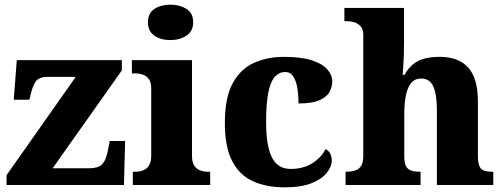

<svg xmlns="http://www.w3.org/2000/svg" viewBox="-20 -794 2162 824"><path d="M8 0V-42L305 -464H182Q155 -464 140 -451.5Q125 -439 114 -398L106 -366H39L52 -536H503V-492L206 -72H365Q401 -72 418 -88.5Q435 -105 444 -153L451 -189H517L512 0Z M550 0V-57H562Q579 -57 594.5 -63Q610 -69 619.5 -84Q629 -99 629 -127V-415Q629 -441 619 -454.5Q609 -468 593.5 -473.5Q578 -479 562 -479H546V-536H804V-125Q804 -98 813.5 -83.5Q823 -69 838.5 -63Q854 -57 870 -57H882V0ZM711 -622Q670 -622 642.5 -641Q615 -660 615 -698Q615 -738 643 -756Q671 -774 712 -774Q751 -774 780 -756Q809 -738 809 -698Q809 -660 780 -641Q751 -622 711 -622Z M1201 10Q1125 10 1067 -15.5Q1009 -41 977 -101.5Q945 -162 945 -267Q945 -375 978.5 -436.5Q1012 -498 1069.5 -524Q1127 -550 1198 -550Q1273 -550 1318.5 -535Q1364 -520 1385 -496Q1406 -472 1406 -444Q1406 -424 1395.5 -402Q1385 -380 1353.5 -365Q1322 -350 1261 -350Q1261 -386 1256 -416.5Q1251 -447 1238.5 -466Q1226 -485 1204 -485Q1179 -485 1160.5 -465.5Q1142 -446 1132 -399Q1122 -352 1122 -268Q1122 -202 1133 -157.5Q1144 -113 1167 -91Q1190 -69 1228 -69Q1282 -69 1321 -94Q1360 -119 1377 -154Q1392 -147 1398 -133Q1404 -119 1404 -105Q1404 -80 1383 -53Q1362 -26 1317.5 -8Q1273 10 1201 10Z M1463 0V-57H1466Q1487 -57 1503.5 -62Q1520 -67 1529.5 -81.5Q1539 -96 1539 -125V-644Q1539 -670 1526.5 -682.5Q1514 -695 1498.5 -699Q1483 -703 1472 -703H1458V-760H1714V-610Q1714 -583 1713 -555.5Q1712 -528 1710.5 -505.5Q1709 -483 1708 -473H1716Q1732 -501 1752.5 -518Q1773 -535 1801.5 -542.5Q1830 -550 1867 -550Q1947 -550 1989 -504.5Q2031 -459 2031 -358V-128Q2031 -97 2037 -82Q2043 -67 2057 -62Q2071 -57 2093 -57H2097V0H1855V-322Q1855 -387 1840 -422Q1825 -457 1788 -457Q1758 -457 1742 -434.5Q1726 -412 1720.5 -377Q1715 -342 1715 -305V-122Q1715 -94 1722.5 -80.5Q1730 -67 1744.5 -62Q1759 -57 1781 -57H1785V0Z"/></svg>

Font: Noto Serif Gujarati ExtraBold
Style: Regular
Weight: 800
Version: Version 2.102